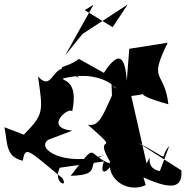

<svg xmlns="http://www.w3.org/2000/svg" viewBox="-71 -795 827 854"><path d="M280 -533C213 -481 146 -512 281 -449C158 -571 176 -369 98 -455C121 -296 124 -287 35 -196L-51 -229C-37 -152 -45 -98 30 -80C43 -147 49 -132 207 -2C235 45 162 16 195 -49L391 -77C360 16 448 -48 449 -150C356 -22 486 73 577 28L567 -6C718 63 739 24 736 -37L542 -161C708 -74 628 -88 682 -146L640 -34C561 -48 617 -136 581 -68L513 -368C631 -381 479 -387 678 -331C660 -487 586 -425 675 -605L504 -578L493 -437C485 -543 459 -575 391 -471ZM427 -370C382 -270 368 -233 320 -240C488 -92 328 -221 425 -65C307 -105 372 -178 243 -13C399 -17 294 -71 394 -105C217 -51 83 -134 145 -174L251 -214C119 -226 237 -324 250 -299C281 -445 200 -434 210 -446C420 -498 480 -348 425 -423ZM345 -774 219 -549 296 -644 497 -775 430 -674 306 -750Z"/></svg>

Font: Asimov Silicon
Style: Regular
Weight: 400
Designer: Google
Version: Version 2.000980; 2014